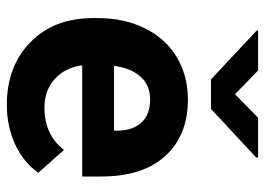

<svg xmlns="http://www.w3.org/2000/svg" viewBox="-130 -660 800 581"><g transform="rotate(90 270.5 -370.0)"><path d="M297.4 9.8Q181.2 9.8 108.2 -61.5Q35.2 -132.8 35.2 -251.5V-265.1Q35.2 -344.7 65.9 -407.5Q96.7 -470.2 153.1 -504.2Q209.5 -538.1 281.7 -538.1Q390.1 -538.1 452.4 -469.7Q514.6 -401.4 514.6 -275.9V-218.3H178.2Q185.1 -166.5 219.5 -135.3Q253.9 -104 306.6 -104Q388.2 -104 434.1 -163.1L503.4 -85.4Q471.7 -40.5 417.5 -15.4Q363.3 9.8 297.4 9.8ZM281.2 -423.8Q239.3 -423.8 213.1 -395.5Q187 -367.2 179.7 -314.5H376V-325.7Q375 -372.6 350.6 -398.2Q326.2 -423.8 281.2 -423.8ZM265.6 -680.7 336.9 -750.5H457.5V-745.1L310.1 -607.9H220.7L73.2 -746.1V-750.5H193.8Z"/></g></svg>

Font: SteelSelectRoboto
Style: Roboto-Bold
Weight: 700
Designer: Google
Version: Version 2.137; 2017